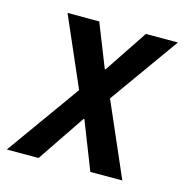

<svg xmlns="http://www.w3.org/2000/svg" viewBox="-110 -605 658 684"><g transform="rotate(15 219.0 -263.0)"><path d="M-26 0 168 -271 57 -526H174L237 -367H240L346 -526H464L282 -271L400 0H282L213 -176H210L91 0Z"/></g></svg>

Font: Archivo Narrow SemiBold
Style: Italic
Weight: 600
Italic angle: -8°
Designer: Hector Gatti
Foundry: Omnibus-Type
Version: Version 3.002